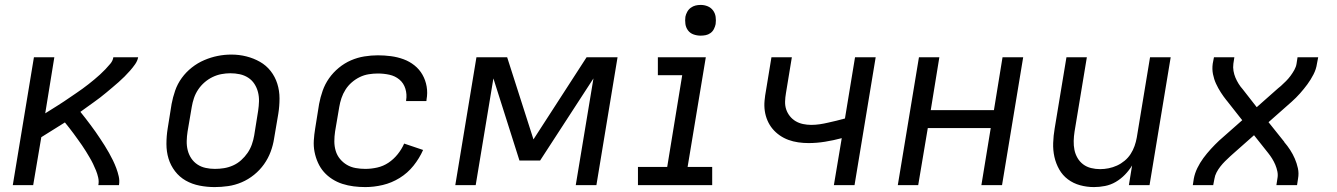

<svg xmlns="http://www.w3.org/2000/svg" viewBox="-20 -753 5440 781"><path d="M32 0 118 -520H201L164 -292Q177 -300 189.5 -308Q202 -316 215 -324Q228 -332 240.5 -340.5Q253 -349 265.5 -357.5Q278 -366 290.5 -374.5Q303 -383 315.5 -392Q328 -401 340 -410.5Q352 -420 363.5 -429.5Q375 -439 386.5 -449.5Q398 -460 408.5 -471Q419 -482 429 -494Q439 -506 441 -520H542Q539 -505 529.5 -491.5Q520 -478 509 -465.5Q498 -453 486.5 -441.5Q475 -430 462.5 -419Q450 -408 437.5 -397.5Q425 -387 412.5 -376.5Q400 -366 387 -356Q374 -346 360.5 -336.5Q347 -327 334 -317.5Q321 -308 307 -298Q318 -285 328 -271.5Q338 -258 348.5 -244.5Q359 -231 368.5 -217Q378 -203 387.5 -189Q397 -175 406 -160.5Q415 -146 423.5 -131Q432 -116 439.5 -100.5Q447 -85 453 -69Q459 -53 463 -35.5Q467 -18 464 0H380Q383 -15 379.5 -30.5Q376 -46 370.5 -59.5Q365 -73 358.5 -86.5Q352 -100 344.5 -112.5Q337 -125 329.5 -137.5Q322 -150 313.5 -162Q305 -174 296.5 -186Q288 -198 279.5 -209.5Q271 -221 262 -232.5Q253 -244 244 -255Q220 -240 196 -225Q172 -210 148 -195L115 0Z M853 8Q822 8 791.5 2Q761 -4 735.5 -18.5Q710 -33 692 -56.5Q674 -80 665.5 -108Q657 -136 657 -167.5Q657 -199 662 -230L678 -330Q683 -357 692.5 -384.5Q702 -412 719.5 -436Q737 -460 760.5 -478.5Q784 -497 811 -508.5Q838 -520 865.5 -525.5Q893 -531 921 -531Q953 -531 982.5 -523.5Q1012 -516 1037.5 -501.5Q1063 -487 1081 -464Q1099 -441 1108 -412.5Q1117 -384 1117 -352.5Q1117 -321 1112 -290L1095 -190Q1091 -163 1081 -136Q1071 -109 1054 -85Q1037 -61 1013.5 -42Q990 -23 963 -11.5Q936 0 908 4Q880 8 853 8ZM854 -66Q873 -66 891.5 -69Q910 -72 928 -80Q946 -88 961 -101.5Q976 -115 987 -131Q998 -147 1004.5 -165.5Q1011 -184 1014 -202L1030 -302Q1033 -322 1033.5 -341Q1034 -360 1029.5 -378Q1025 -396 1015 -411.5Q1005 -427 989.5 -437Q974 -447 955.5 -451Q937 -455 917 -455Q899 -455 880.5 -451.5Q862 -448 844.5 -439.5Q827 -431 812 -418Q797 -405 786 -388.5Q775 -372 769 -354Q763 -336 760 -318L743 -218Q740 -199 739.5 -179.5Q739 -160 743.5 -142Q748 -124 758 -109Q768 -94 783 -84Q798 -74 816.5 -70Q835 -66 854 -66Z M1466 8Q1442 8 1418.5 5Q1395 2 1373 -5Q1351 -12 1331.5 -24.5Q1312 -37 1297.5 -53.5Q1283 -70 1273.5 -91Q1264 -112 1259.5 -135Q1255 -158 1256.5 -182Q1258 -206 1262 -230L1278 -330Q1283 -357 1292.5 -384Q1302 -411 1318.5 -434.5Q1335 -458 1358 -477Q1381 -496 1407.5 -507.5Q1434 -519 1462 -523.5Q1490 -528 1517 -528Q1544 -528 1570.5 -524.5Q1597 -521 1621.5 -512Q1646 -503 1666 -487Q1686 -471 1698.5 -449Q1711 -427 1715.5 -401Q1720 -375 1715 -348Q1715 -346 1715 -345Q1715 -344 1714 -342H1632Q1632 -343 1632 -344Q1632 -345 1632 -345Q1636 -369 1629 -392Q1622 -415 1604.5 -429.5Q1587 -444 1564 -449Q1541 -454 1517 -454Q1499 -454 1480 -451Q1461 -448 1443.5 -439.5Q1426 -431 1411 -418Q1396 -405 1385.5 -388.5Q1375 -372 1369 -354Q1363 -336 1360 -318L1343 -218Q1340 -198 1340 -178Q1340 -158 1345.5 -139.5Q1351 -121 1363 -106.5Q1375 -92 1391 -82.5Q1407 -73 1426.5 -69.5Q1446 -66 1466 -66Q1490 -66 1514.5 -71.5Q1539 -77 1560 -91Q1581 -105 1597.5 -125.5Q1614 -146 1624 -169L1701 -143Q1686 -109 1662 -79Q1638 -49 1605.5 -29Q1573 -9 1537 -0.5Q1501 8 1466 8Z M1832 0 1918 -520H2043L2150 -186L2366 -520H2492L2406 0H2322L2394 -434L2177 -100H2093L1987 -434L1915 0Z M2575 0V-74H2694L2755 -447H2656V-520H2851L2777 -74H2877V0ZM2830 -608Q2815 -608 2801 -613Q2787 -618 2778.5 -629.5Q2770 -641 2768 -655.5Q2766 -670 2768 -685Q2770 -695 2775.5 -705Q2781 -715 2790 -721.5Q2799 -728 2809 -730.5Q2819 -733 2830 -733Q2845 -733 2858.5 -727.5Q2872 -722 2880.5 -710.5Q2889 -699 2891 -684.5Q2893 -670 2891 -655Q2889 -645 2884 -635Q2879 -625 2870 -618.5Q2861 -612 2850.5 -610Q2840 -608 2830 -608Z M3372 0 3404 -191Q3370 -182 3336 -176.5Q3302 -171 3269 -171Q3248 -171 3227 -174Q3206 -177 3187 -184Q3168 -191 3151.5 -202.5Q3135 -214 3122.5 -229Q3110 -244 3102 -262.5Q3094 -281 3091 -301.5Q3088 -322 3090 -343.5Q3092 -365 3096 -386L3118 -520H3201L3177 -374Q3174 -357 3173.5 -340Q3173 -323 3178 -308Q3183 -293 3193 -280.5Q3203 -268 3216.5 -260Q3230 -252 3246.5 -248.5Q3263 -245 3280 -245Q3297 -245 3314 -247.5Q3331 -250 3348 -254Q3365 -258 3382.5 -262Q3400 -266 3417 -271L3458 -520H3542L3456 0Z M3632 0 3718 -520H3801L3766 -305H4023L4058 -520H4142L4056 0H3972L4010 -232H3754L3715 0Z M4430 8Q4401 8 4373.5 0.5Q4346 -7 4324 -23.5Q4302 -40 4288.5 -64Q4275 -88 4269 -115Q4263 -142 4264 -171.5Q4265 -201 4270 -230L4318 -520H4401L4351 -218Q4348 -199 4347.5 -180Q4347 -161 4350.5 -143.5Q4354 -126 4363 -110.5Q4372 -95 4386 -84.5Q4400 -74 4418 -69.5Q4436 -65 4455 -65Q4472 -65 4489.5 -68.5Q4507 -72 4523.5 -79.5Q4540 -87 4554.5 -99Q4569 -111 4579 -126.5Q4589 -142 4595 -159Q4601 -176 4604 -193L4658 -520H4742L4656 0H4572L4585 -80Q4573 -60 4556 -42.5Q4539 -25 4518.5 -13Q4498 -1 4475 3.5Q4452 8 4430 8Z M4832 0 4836 -26Q4840 -48 4850.5 -69.5Q4861 -91 4875 -110Q4889 -129 4905.5 -147Q4922 -165 4939 -181L5033 -264L4970 -344Q4970 -344 4970 -344Q4970 -344 4970 -344L4969 -345Q4957 -360 4946 -377Q4935 -394 4926.5 -412.5Q4918 -431 4914 -451.5Q4910 -472 4913 -494L4918 -520H5001L4997 -494Q4995 -479 4997.5 -464.5Q5000 -450 5005.5 -437Q5011 -424 5018.5 -412Q5026 -400 5035 -390L5092 -317L5179 -394Q5182 -396 5184.5 -398.5Q5187 -401 5190 -403Q5190 -403 5190 -403Q5190 -403 5190 -403Q5201 -413 5211 -423Q5221 -433 5229.5 -444.5Q5238 -456 5245 -468.5Q5252 -481 5254 -494L5258 -520H5342L5337 -494Q5334 -472 5323 -450.5Q5312 -429 5298 -410Q5284 -391 5268 -373Q5252 -355 5234 -339L5140 -256L5204 -176Q5204 -176 5204 -176Q5204 -176 5204 -176V-175Q5217 -160 5228 -143Q5239 -126 5247 -107.5Q5255 -89 5259.5 -68.5Q5264 -48 5260 -26L5256 0H5172L5176 -26Q5179 -41 5176 -55.5Q5173 -70 5167.5 -83Q5162 -96 5154.5 -108Q5147 -120 5139 -130L5081 -203L4994 -126Q4992 -124 4989 -121.5Q4986 -119 4984 -117Q4984 -117 4984 -117Q4984 -117 4984 -117Q4973 -107 4963 -97Q4953 -87 4944 -75.5Q4935 -64 4928.5 -51.5Q4922 -39 4920 -26L4915 0Z"/></svg>

Font: Zed Sans Extended
Style: Italic
Weight: 400
Width: 7
Italic angle: -9°
Designer: Belleve Invis
Foundry: Belleve Invis
Version: Version 1.0.0; ttfautohint (v1.8.4)